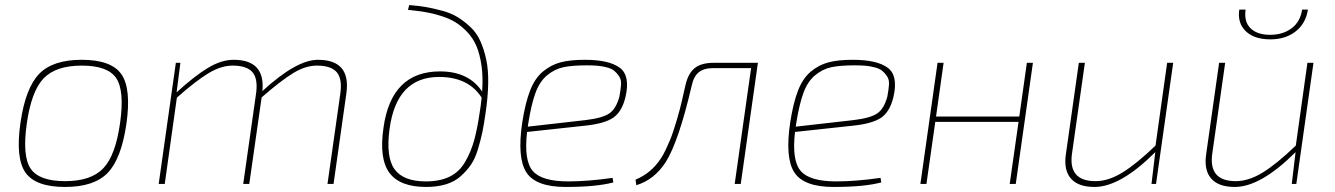

<svg xmlns="http://www.w3.org/2000/svg" viewBox="-20 -729 5292 761"><path d="M304 -492Q421 -492 461 -435Q501 -378 481 -238Q461 -100 407 -44Q353 12 238 12Q121 12 81 -45Q41 -102 61 -242Q81 -380 135 -436Q189 -492 304 -492ZM86 -238Q68 -110 101.5 -60.5Q135 -11 238 -11Q341 -11 389.5 -62Q438 -113 456 -242Q474 -370 440.5 -419.5Q407 -469 304 -469Q201 -469 152.5 -418Q104 -367 86 -238Z M695 -480 680 -363Q750 -427 803.5 -459.5Q857 -492 906 -492Q1032 -492 1020 -368Q1155 -492 1240 -492Q1371 -492 1353 -360L1302 0H1278L1329 -359Q1337 -417 1314.5 -443Q1292 -469 1236 -469Q1191 -469 1142.5 -439.5Q1094 -410 1017 -343L968 0H944L995 -359Q1003 -417 980.5 -443Q958 -469 902 -469Q857 -469 807.5 -439.5Q758 -410 681 -342L633 0H609L677 -480Z M1597 -690 1602 -709Q1641 -706 1671.5 -700.5Q1702 -695 1736 -685.5Q1770 -676 1795.5 -660Q1821 -644 1845 -621.5Q1869 -599 1883.5 -567Q1898 -535 1907 -494Q1916 -453 1915 -398Q1914 -343 1904 -277Q1898 -234 1891.5 -203.5Q1885 -173 1874 -136.5Q1863 -100 1846.5 -76Q1830 -52 1806 -30.5Q1782 -9 1747.5 1.5Q1713 12 1669 12Q1565 12 1523.5 -44Q1482 -100 1500 -223Q1531 -446 1724 -446Q1838 -446 1891 -366Q1895 -423 1888.5 -468.5Q1882 -514 1868.5 -546Q1855 -578 1831.5 -602.5Q1808 -627 1784 -641.5Q1760 -656 1726 -666.5Q1692 -677 1663.5 -681.5Q1635 -686 1597 -690ZM1668 -10Q1724 -10 1762.5 -29Q1801 -48 1824 -88Q1847 -128 1859.5 -173.5Q1872 -219 1882 -288Q1885 -304 1889 -342Q1837 -424 1720 -424Q1552 -424 1524 -218Q1509 -106 1544 -58Q1579 -10 1668 -10Z M2408 -24 2411 -6Q2344 12 2222 12Q2104 12 2066.5 -45.5Q2029 -103 2050 -244Q2062 -321 2081 -370Q2100 -419 2132 -445.5Q2164 -472 2202 -482Q2240 -492 2298 -492Q2394 -492 2436.5 -460.5Q2479 -429 2459 -344Q2445 -286 2410.5 -262.5Q2376 -239 2300 -231L2069 -206Q2056 -92 2092 -51Q2128 -10 2232 -10Q2310 -10 2408 -24ZM2072 -227 2301 -253Q2368 -261 2395 -279.5Q2422 -298 2435 -346Q2440 -373 2441.5 -393Q2443 -413 2434 -426.5Q2425 -440 2414.5 -448.5Q2404 -457 2385 -462Q2366 -467 2348 -468.5Q2330 -470 2305 -470Q2247 -470 2212.5 -462.5Q2178 -455 2148.5 -430.5Q2119 -406 2102.5 -361Q2086 -316 2074 -241Z M2984 -480 2916 0H2892L2957 -459H2807Q2770 -459 2749.5 -442.5Q2729 -426 2721 -387Q2670 -169 2619 -87Q2573 -16 2502 5L2499 -17Q2562 -43 2600 -102Q2610 -117 2619 -136.5Q2628 -156 2635.5 -173.5Q2643 -191 2650.5 -215Q2658 -239 2663 -255Q2668 -271 2674.5 -296Q2681 -321 2683.5 -332.5Q2686 -344 2691 -366Q2696 -388 2697 -392Q2708 -439 2734 -459.5Q2760 -480 2808 -480Z M3470 -24 3473 -6Q3406 12 3284 12Q3166 12 3128.5 -45.5Q3091 -103 3112 -244Q3124 -321 3143 -370Q3162 -419 3194 -445.5Q3226 -472 3264 -482Q3302 -492 3360 -492Q3456 -492 3498.5 -460.5Q3541 -429 3521 -344Q3507 -286 3472.5 -262.5Q3438 -239 3362 -231L3131 -206Q3118 -92 3154 -51Q3190 -10 3294 -10Q3372 -10 3470 -24ZM3134 -227 3363 -253Q3430 -261 3457 -279.5Q3484 -298 3497 -346Q3502 -373 3503.5 -393Q3505 -413 3496 -426.5Q3487 -440 3476.5 -448.5Q3466 -457 3447 -462Q3428 -467 3410 -468.5Q3392 -470 3367 -470Q3309 -470 3274.5 -462.5Q3240 -455 3210.5 -430.5Q3181 -406 3164.5 -361Q3148 -316 3136 -241Z M4074 -480 4006 0H3982L4017 -246H3687L3652 0H3628L3696 -480H3720L3690 -267H4020L4050 -480Z M4630 -480 4562 0H4544L4559 -126Q4421 12 4318 12Q4253 12 4224 -22Q4195 -56 4205 -120L4256 -480H4280L4229 -121Q4213 -11 4322 -11Q4373 -11 4428.5 -45Q4484 -79 4560 -152L4606 -480Z M5141 -691H5164Q5156 -637 5116 -605Q5076 -573 5015 -573Q4951 -573 4917.5 -605.5Q4884 -638 4892 -691H4917Q4910 -643 4936.5 -617Q4963 -591 5014 -591Q5065 -591 5099.5 -617Q5134 -643 5141 -691ZM5186 -480 5118 0H5100L5115 -126Q4977 12 4874 12Q4809 12 4780 -22Q4751 -56 4761 -120L4812 -480H4836L4785 -121Q4769 -11 4878 -11Q4929 -11 4984.5 -45Q5040 -79 5116 -152L5162 -480Z"/></svg>

Font: Exo 2.0 Thin
Style: Italic
Weight: 250
Italic angle: -8°
Designer: Natanael Gama
Version: Version 1.001;PS 001.001;hotconv 1.0.70;makeotf.lib2.5.58329